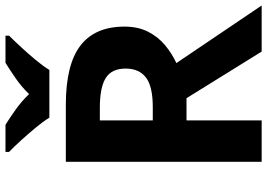

<svg xmlns="http://www.w3.org/2000/svg" viewBox="-157 -817 974 700"><g transform="rotate(-90 330.0 -467.0)"><path d="M298 -714Q444 -714 513.5 -661Q583 -608 583 -500Q583 -451 564.5 -414.5Q546 -378 515.5 -352.5Q485 -327 450 -311L660 0H492L322 -274H241V0H90V-714ZM287 -590H241V-397H290Q365 -397 397.5 -422Q430 -447 430 -496Q430 -547 395.5 -568.5Q361 -590 287 -590ZM251 -774Q237 -797 214.5 -824Q192 -851 168.5 -877Q145 -903 126 -921V-934H225Q251 -918 281 -896.5Q311 -875 337 -848Q363 -875 394 -896.5Q425 -918 451 -934H550V-921Q532 -903 508 -877Q484 -851 461.5 -824Q439 -797 425 -774Z"/></g></svg>

Font: Noto Sans Bengali UI
Style: Bold
Weight: 700
Designer: Jelle Bosma - Monotype Design Team
Foundry: Monotype Imaging Inc.
Version: Version 2.003; ttfautohint (v1.8.4.7-5d5b)